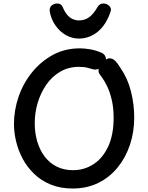

<svg xmlns="http://www.w3.org/2000/svg" viewBox="-20 -1060 847 1100"><path d="M556 -760Q571 -755 579 -744.5Q587 -734 587 -721Q587 -713 581.5 -702Q576 -691 566 -681Q556 -671 544 -665.5Q532 -660 517 -662Q503 -665 483.5 -671Q464 -677 432 -677Q373 -677 325.5 -649.5Q278 -622 245.5 -575Q213 -528 196 -471Q179 -414 179 -354Q179 -298 193.5 -249Q208 -200 236 -163Q264 -126 305 -105.5Q346 -85 398 -85Q463 -85 516 -119.5Q569 -154 600 -221Q631 -288 631 -385Q631 -440 621 -484.5Q611 -529 595.5 -562Q580 -595 566 -614Q557 -626 550.5 -635.5Q544 -645 544 -657Q544 -666 550 -678Q556 -690 566 -701Q576 -712 587 -719Q598 -726 606 -726Q622 -726 633.5 -717Q645 -708 654 -695Q663 -682 670 -671Q711 -612 730 -537.5Q749 -463 749 -386Q749 -304 724.5 -230.5Q700 -157 654 -100.5Q608 -44 543 -12Q478 20 396 20Q326 20 271 -2.5Q216 -25 176 -63.5Q136 -102 110.5 -149.5Q85 -197 72.5 -249Q60 -301 60 -349Q60 -429 86.5 -506Q113 -583 163.5 -645.5Q214 -708 283 -745.5Q352 -783 438 -783Q465 -783 496.5 -777.5Q528 -772 556 -760ZM431 -839Q392 -839 356.5 -859.5Q321 -880 296.5 -916Q272 -952 265 -995Q262 -1016 275.5 -1028Q289 -1040 307 -1040Q331 -1040 339 -1020Q351 -991 366 -974Q381 -957 398 -950Q415 -943 432 -943Q466 -943 491 -961.5Q516 -980 539 -1020Q546 -1031 554 -1035.5Q562 -1040 572 -1040Q592 -1040 606 -1026Q620 -1012 614 -995Q589 -919 541 -879Q493 -839 431 -839Z"/></svg>

Font: Playpen Sans Medium
Style: Regular
Weight: 500
Designer: Laura Meseguer, Veronika Burian, José Scaglione
Foundry: TypeTogether
Version: Version 1.001